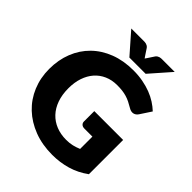

<svg xmlns="http://www.w3.org/2000/svg" viewBox="-249 -1063 1219 1219"><g transform="rotate(45 361.0 -453.0)"><path d="M679.5 -70Q623.5 -29 560.2 -10.5Q497 8 428 8Q338 8 264.2 -20.2Q190.5 -48.5 138 -98.2Q85.5 -148 57 -216.2Q28.5 -284.5 28.5 -364.5Q28.5 -446 55.5 -514.2Q82.5 -582.5 132.8 -632Q183 -681.5 254.2 -709Q325.5 -736.5 413.5 -736.5Q459 -736.5 499 -729Q539 -721.5 572.8 -708.5Q606.5 -695.5 634.5 -677.5Q662.5 -659.5 684.5 -638.5L635.5 -564Q624 -546.5 605.8 -542.5Q587.5 -538.5 566.5 -551.5Q546.5 -563.5 528.8 -572.2Q511 -581 492.5 -586.5Q474 -592 453.5 -594.5Q433 -597 407.5 -597Q360 -597 322 -580.2Q284 -563.5 257.2 -533Q230.5 -502.5 216 -459.8Q201.5 -417 201.5 -364.5Q201.5 -306.5 217.5 -261.5Q233.5 -216.5 262.8 -185.5Q292 -154.5 332.8 -138.2Q373.5 -122 423 -122Q453.5 -122 478.2 -128Q503 -134 526.5 -144V-254.5H454.5Q438.5 -254.5 429.5 -263Q420.5 -271.5 420.5 -284.5V-377.5H679.5ZM215.5 -914.5H327.5Q332 -914.5 337.8 -914.2Q343.5 -914 349.5 -912.2Q355.5 -910.5 361.2 -907Q367 -903.5 372 -897L401.5 -852.5L410.5 -839.5Q412.5 -842.5 414.8 -845.8Q417 -849 419.5 -852.5L448.5 -896.5Q453.5 -903 459.5 -906.8Q465.5 -910.5 471.5 -912.2Q477.5 -914 483.2 -914.2Q489 -914.5 493.5 -914.5H605.5L483.5 -775.5H337.5Z"/></g></svg>

Font: Lato Black
Style: Regular
Weight: 900
Designer: Lukasz Dziedzic
Foundry: tyPoland Lukasz Dziedzic
Version: Version 2.007; 2014-02-27